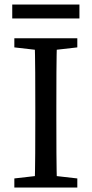

<svg xmlns="http://www.w3.org/2000/svg" viewBox="-20 -841 411 861"><path d="M44.3 0H326.7V-40.8L195.7 -55.8H175.2L44.3 -40.8V0ZM135.3 0H235.7C232.7 -103 232.7 -207 232.7 -310V-359.3C232.7 -464.3 232.7 -568.3 235.7 -669.3H135.3C138.3 -566.3 138.3 -462.3 138.3 -359.3V-310C138.3 -205 138.3 -101 135.3 0ZM44.3 -628.5 175.2 -613.5H195.7L326.7 -628.5V-669.3H44.3V-628.5ZM34.9 -758.2H336.2V-820.8H34.9V-758.2Z"/></svg>

Font: Source Serif Variable
Style: Regular
Weight: 389
Designer: Frank Grießhammer
Foundry: Adobe Systems Incorporated
Version: Version 3.001;hotconv 1.0.111;makeotfexe 2.5.65597